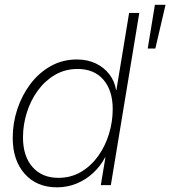

<svg xmlns="http://www.w3.org/2000/svg" viewBox="-20 -782 719 811"><path d="M220.7 9.3Q135.3 9.3 84.5 -47.6Q33.7 -104.5 33.7 -199.7Q33.7 -262.2 53.2 -321Q72.8 -379.9 108.4 -427.2Q144 -474.6 194.1 -502.7Q244.1 -530.8 304.7 -530.8Q350.1 -530.8 385.3 -513.7Q420.4 -496.6 442.4 -467.5Q464.4 -438.5 470.2 -401.9H471.7L525.4 -727.5H568.4L448.2 0H405.8L425.3 -117.2H423.8Q404.3 -80.1 373.5 -51.5Q342.8 -22.9 303.7 -6.8Q264.6 9.3 220.7 9.3ZM226.1 -30.8Q279.8 -30.8 322.3 -55.9Q364.7 -81.1 394.8 -123Q424.8 -165 440.4 -216.6Q456.1 -268.1 456.1 -321.3Q456.1 -399.4 417 -445.1Q377.9 -490.7 308.1 -490.7Q254.9 -490.7 212.4 -465.8Q169.9 -440.9 139.6 -399.4Q109.4 -357.9 93.3 -306.4Q77.1 -254.9 77.1 -201.7Q77.1 -122.1 117.4 -76.4Q157.7 -30.8 226.1 -30.8ZM604 -577.1 634.3 -761.7H679.2L636.2 -577.1Z"/></svg>

Font: Inter 28pt ExtraLight
Style: Italic
Weight: 250
Italic angle: -9.3988°
Designer: Rasmus Andersson
Foundry: rsms
Version: Version 4.001;git-66647c0bb